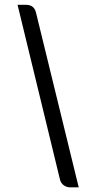

<svg xmlns="http://www.w3.org/2000/svg" viewBox="-20 -746 387 811"><path d="M90.3 -725.6Q123.5 -725.6 131.8 -693.8L312.5 45.4H276.4Q262.2 45.4 249.8 36.9Q237.3 28.3 233.4 12.7L54.2 -725.6Z"/></svg>

Font: Lato-Italic
Style: Italic
Weight: 400
Italic angle: -7°
Designer: Lukasz Dziedzic
Foundry: tyPoland Lukasz Dziedzic
Version: Version 1.104; Western+Polish opensource